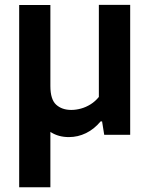

<svg xmlns="http://www.w3.org/2000/svg" viewBox="-20 -566 632 806"><path d="M269 9.5Q226 9.5 193.5 -11Q161 -31.5 143 -76.8Q125 -122 125 -197V-297.5H191.5V-205Q191.5 -148.5 215.8 -126.5Q240 -104.5 279.5 -104.5Q298.5 -104.5 319.8 -110.2Q341 -116 360.5 -128.2Q380 -140.5 395 -159V-545.5H526.5V0H417.5L408.5 -56.5H402.5Q375.5 -24 341.2 -7.2Q307 9.5 269 9.5ZM60.5 220V-545H191.5V220Z"/></svg>

Font: Encode Sans SC SemiBold
Style: Regular
Weight: 600
Version: Version 3.002